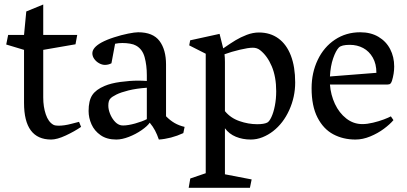

<svg xmlns="http://www.w3.org/2000/svg" viewBox="-20 -623 1852 874"><path d="M17.1 -463.9H89.4L99.6 -570.8L176.8 -602.5V-463.9H331.5L323.7 -421.4L176.8 -396V-179.2Q176.8 -136.7 188.5 -102.3Q200.2 -67.9 222.7 -55.2Q231 -50.8 245.6 -50.8Q272.9 -50.8 304.7 -59.3Q336.4 -67.9 339.8 -68.4L349.1 -45.4Q319.3 -24.9 279.5 -6.3Q239.7 12.2 212.9 12.2Q89.4 12.2 89.4 -154.3V-396L8.3 -420.4Z M456.5 -231.9Q484.9 -244.1 528.1 -250Q571.3 -255.9 609.4 -255.9Q629.4 -255.9 648.4 -254.4V-280.8Q648.4 -325.7 638.4 -362.5Q628.4 -399.4 599.1 -415.5Q588.9 -421.4 572 -424.3Q555.2 -427.2 536.6 -427.2Q520 -427.2 503.9 -423.8L487.3 -335Q473.6 -327.6 457.5 -327.6Q444.8 -327.6 431.4 -335Q418 -342.3 409.2 -354.5Q400.4 -366.7 400.4 -380.4Q400.4 -406.2 441.4 -429.2Q465.8 -442.4 499.3 -453.1Q532.7 -463.9 563.2 -470Q593.8 -476.1 608.9 -476.1Q676.3 -476.1 706.1 -436.5Q735.8 -397 735.8 -329.1V-93.8Q753.9 -75.2 774.4 -63.2Q794.9 -51.3 820.3 -45.4L814.5 -17.1Q787.1 -4.4 758.1 3.2Q729 10.7 703.1 12.2Q695.3 -10.7 685.8 -28.8Q676.3 -46.9 661.6 -64.5Q650.9 -48.8 624.5 -30.5Q598.1 -12.2 566.7 0Q535.2 12.2 509.3 12.2Q466.3 12.2 438 -7.6Q409.7 -27.3 396.5 -57.1Q383.3 -86.9 383.3 -117.7Q383.3 -164.6 399.9 -189.9Q416.5 -215.3 456.5 -231.9ZM540.5 -51.8Q562.5 -51.8 595 -60.8Q627.4 -69.8 648.4 -80.6V-223.6Q600.1 -220.2 564.9 -211.4Q529.8 -202.6 509.8 -192.6Q489.7 -182.6 482.4 -174.3Q473.1 -165 473.1 -142.1Q473.1 -125.5 480.2 -106.9Q487.3 -88.4 499 -74Q510.7 -59.6 523.9 -54.7Q530.3 -51.8 540.5 -51.8Z M1125.5 193.8 1117.7 231.9H838.9L846.2 189.5L916.5 165.5V-378.4L841.3 -416.5L845.7 -439.5L979.5 -468.8L996.1 -402.8Q1029.3 -425.8 1052.2 -439.7Q1075.2 -453.6 1103.3 -464.4Q1131.3 -475.1 1158.7 -475.1Q1210 -475.1 1247.1 -448.2Q1284.2 -421.4 1304 -370.1Q1323.7 -318.8 1323.7 -247.6Q1323.7 -181.6 1296.6 -121.8Q1269.5 -62 1223.1 -25.9Q1201.2 -8.8 1175 1.7Q1148.9 12.2 1121.6 12.2Q1084.5 12.2 1053.7 -0.5Q1022.9 -13.2 1003.9 -39.1V170.4ZM1003.9 -340.8V-117.2Q1029.3 -85.9 1069.8 -71.8Q1110.4 -57.6 1150.9 -57.6Q1181.6 -57.6 1196.3 -64.9Q1205.6 -69.3 1215.3 -89.8Q1225.1 -110.4 1231.2 -141.6Q1237.3 -172.9 1237.3 -207.5Q1237.3 -273.4 1217 -321.3Q1196.8 -369.1 1163.6 -395Q1149.9 -405.8 1130.9 -405.8Q1110.4 -405.8 1072 -396.7Q1033.7 -387.7 1002 -376Q1003.9 -360.8 1003.9 -340.8Z M1759.3 -93.3 1771 -76.2Q1754.9 -57.1 1727.3 -36.6Q1699.7 -16.1 1665.5 -2Q1631.3 12.2 1598.1 12.2Q1542 12.2 1497.1 -11.7Q1452.1 -35.6 1425.3 -87.9Q1398.4 -140.1 1398.4 -221.2Q1398.4 -292 1426.3 -350.3Q1454.1 -408.7 1504.6 -442.4Q1555.2 -476.1 1619.6 -476.1Q1668 -476.1 1702.9 -455.3Q1737.8 -434.6 1756.1 -399.2Q1774.4 -363.8 1774.4 -320.3Q1774.4 -288.1 1764.2 -254.9Q1761.2 -246.1 1757.1 -242.2Q1752.9 -238.3 1744.1 -238.3H1481.9Q1485.4 -191.4 1504.6 -150.1Q1523.9 -108.9 1556.4 -83.5Q1588.9 -58.1 1629.4 -58.1Q1651.4 -58.1 1678 -64.5Q1704.6 -70.8 1727.1 -79.3Q1749.5 -87.9 1759.3 -93.3ZM1522.5 -406.7Q1508.8 -392.6 1496.6 -357.7Q1484.4 -322.8 1481.9 -274.9L1693.4 -291.5Q1693.4 -332 1677 -360.8Q1660.6 -389.6 1633.3 -404.3Q1606 -418.9 1572.3 -418.9Q1534.7 -418.9 1522.5 -406.7Z"/></svg>

Font: Vesper Libre
Style: Regular
Weight: 400
Designer: Robert Keller & Kimya Gandhi
Foundry: Mota Italic
Version: Version 1.058